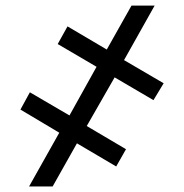

<svg xmlns="http://www.w3.org/2000/svg" viewBox="-20 -675 665 695"><path d="M394.9 -394.9 294 -218.8 436.1 -134.9 400.6 -72.4 258.5 -156.2 170.5 0H85.2L194.6 -194.6L54 -278.4L88.1 -340.9L231.5 -257.1L329.5 -433.2L188.9 -515.6L224.4 -579.5L366.5 -495.7L456 -654.8H539.8L429 -457.4L572.4 -373.6L535.5 -312.5Z"/></svg>

Font: Inter UI
Style: Regular
Weight: 400
Designer: Rasmus Andersson
Foundry: rsms
Version: Version 2.2